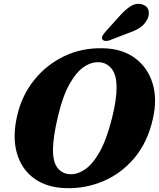

<svg xmlns="http://www.w3.org/2000/svg" viewBox="-20 -965 827 999"><path d="M515 -714Q615.5 -712 682 -663Q748.5 -614 773.8 -531.8Q799 -449.5 775.5 -347Q748 -224.5 679.5 -143.2Q611 -62 517.8 -22.5Q424.5 17 322.5 14Q222 11 156 -37.8Q90 -86.5 66.8 -172Q43.5 -257.5 71 -370Q95.5 -471.5 159 -550Q222.5 -628.5 314 -672.5Q405.5 -716.5 515 -714ZM344.5 -58.5Q381.5 -56.5 421.2 -82.8Q461 -109 497.8 -173.5Q534.5 -238 563 -351Q575.5 -402 581.2 -442Q587 -482 586.5 -512.5Q586 -575.5 561.2 -606.8Q536.5 -638 498.5 -641Q458.5 -644.5 418.2 -618Q378 -591.5 342.8 -529.5Q307.5 -467.5 283 -365.5Q269 -308 262.5 -263.8Q256 -219.5 255.5 -186.5Q255.5 -121 279.8 -90.8Q304 -60.5 344.5 -58.5ZM599.5 -878.5Q629.5 -913 658.5 -931.8Q687.5 -950.5 718.5 -942.5Q745.5 -935.5 752.2 -912.2Q759 -889 746.5 -864.5Q733 -838.5 709.8 -822.2Q686.5 -806 648 -793L549.5 -755Q538 -751 527.2 -752.2Q516.5 -753.5 512.5 -760.5Q508 -769 513.2 -778.2Q518.5 -787.5 527 -798Z"/></svg>

Font: Fraunces 9pt S050
Style: Bold Italic
Weight: 700
Italic angle: -16°
Version: Version 1.000; ttfautohint (v1.8.3)